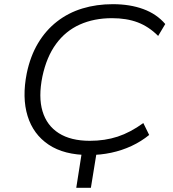

<svg xmlns="http://www.w3.org/2000/svg" viewBox="-20 -733 827 919"><path d="M345 166 375 -25H446L415 166ZM406 9Q287 9 213 -40.5Q139 -90 112 -178Q85 -266 108 -382Q125 -464 162 -526Q199 -588 253 -630Q307 -672 374.5 -692.5Q442 -713 520 -713Q602 -713 666 -689.5Q730 -666 771 -618L737 -561Q692 -606 639 -626Q586 -646 516 -646Q430 -646 362 -615.5Q294 -585 248.5 -523Q203 -461 183 -367Q163 -269 183.5 -200.5Q204 -132 261.5 -95.5Q319 -59 410 -59Q482 -59 543 -79Q604 -99 666 -144L694 -87Q656 -56 610 -34.5Q564 -13 512.5 -2Q461 9 406 9Z"/></svg>

Font: Nunito Sans 7pt SemiExpanded Light
Style: Italic
Weight: 300
Width: 6
Italic angle: -9°
Designer: Vernon Adams
Foundry: Vernon Adams
Version: Version 3.101;gftools[0.9.27]